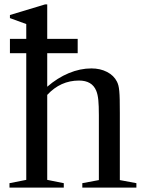

<svg xmlns="http://www.w3.org/2000/svg" viewBox="-20 -850 659 870"><path d="M269 -20 194 -35V-420C234 -463.3 282 -485 338 -485C377.3 -485 403.3 -469.7 416 -439C420.7 -427.7 423.8 -413.5 425.5 -396.5C427.2 -379.5 428 -356.7 428 -328V-34L353 -20V0H598V-20L523 -34V-338C523 -362 522.8 -381.8 522.5 -397.5C522.2 -413.2 521.5 -426.3 520.5 -437C519.5 -447.7 518.2 -456.2 516.5 -462.5C514.8 -468.8 512.7 -474.7 510 -480C500.7 -498.7 485.7 -513.3 465 -524C444.3 -534.7 420.7 -540 394 -540C360 -540 325.8 -532.8 291.5 -518.5C257.2 -504.2 224.7 -483.7 194 -457V-609H332V-674H194V-830H184L25 -782V-768L99 -741V-674H25V-609H99V-35L23 -20V0H269Z"/></svg>

Font: Libre Caslon Text
Style: Regular
Weight: 400
Designer: Pablo Impallari, Rodrigo Fuenzalida
Foundry: Pablo Impallari, Rodrigo Fuenzalida
Version: Version 1.000; ttfautohint (v0.93) -l 8 -r 50 -G 200 -x 14 -